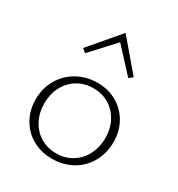

<svg xmlns="http://www.w3.org/2000/svg" viewBox="-165 -794 842 907"><g transform="rotate(30 255.5 -340.5)"><path d="M45 -202Q45 -262 73 -310.5Q101 -359 150.5 -387Q200 -415 261 -415Q319 -415 365.5 -388.5Q412 -362 438.5 -315Q465 -268 465 -210Q465 -149 437.5 -100Q410 -51 361 -23.5Q312 4 251 4Q192 4 145 -22.5Q98 -49 71.5 -96Q45 -143 45 -202ZM422 -206Q422 -257 400.5 -297.5Q379 -338 341.5 -360.5Q304 -383 257 -383Q208 -383 170 -360Q132 -337 111 -296.5Q90 -256 90 -206Q90 -154 111.5 -113.5Q133 -73 170.5 -50.5Q208 -28 256 -28Q304 -28 342 -51.5Q380 -75 401 -116Q422 -157 422 -206ZM118 -523 256 -685 394 -523 374 -506 256 -634 138 -506Z"/></g></svg>

Font: Ysabeau Light
Style: Regular
Weight: 300
Designer: Christian Thalmann (Catharsis Fonts)
Version: Version 0.003